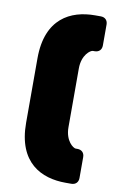

<svg xmlns="http://www.w3.org/2000/svg" viewBox="-93 -851 620 953"><g transform="rotate(10 217.0 -375.0)"><path d="M306.6 46.9H335.9C357.4 46.9 371.1 33.2 371.1 11.7V-93.8C371.1 -115.2 357.4 -128.9 335.9 -128.9H326.7C315.4 -128.9 273.4 -157.7 273.4 -227.1V-523.4C273.4 -592.8 315.4 -621.1 326.7 -621.1H335.9C357.4 -621.1 371.1 -634.8 371.1 -656.2V-761.7C371.1 -783.2 357.4 -796.9 335.9 -796.9H306.6C185.5 -796.9 62.5 -738.8 62.5 -537.1V-212.4C62.5 -10.3 185.5 46.9 306.6 46.9Z"/></g></svg>

Font: Gyrotrope Black
Style: Regular
Weight: 900
Designer: David Moles
Version: Version 1.003;Glyphs 3.3.1 (3343)